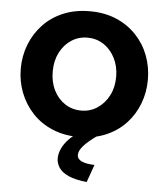

<svg xmlns="http://www.w3.org/2000/svg" viewBox="-52 -580 711 826"><g transform="rotate(5 303.0 -166.5)"><path d="M303 10Q239 10 188 -11.5Q137 -33 101.5 -71Q66 -109 47 -158Q28 -207 28 -261Q28 -316 47 -365Q66 -414 101.5 -452Q137 -490 188 -511.5Q239 -533 303 -533Q367 -533 417.5 -511.5Q468 -490 504 -452Q540 -414 558.5 -365Q577 -316 577 -261Q577 -207 558.5 -158Q540 -109 504.5 -71Q469 -33 418 -11.5Q367 10 303 10ZM166 -261Q166 -215 184 -179.5Q202 -144 233 -124Q264 -104 303 -104Q341 -104 372 -124.5Q403 -145 421.5 -180.5Q440 -216 440 -262Q440 -307 421.5 -343Q403 -379 372 -399Q341 -419 303 -419Q264 -419 233 -398.5Q202 -378 184 -342.5Q166 -307 166 -261ZM220 110Q220 76 245 42Q270 8 322 -21H364L380 0Q343 26 324 47.5Q305 69 305 87Q305 105 324.5 114Q344 123 380 124L353 200Q303 195 273.5 181.5Q244 168 232 149Q220 130 220 110Z"/></g></svg>

Font: Raleway Thin
Style: Bold
Weight: 700
Version: Version 4.026